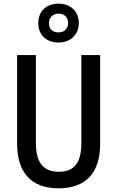

<svg xmlns="http://www.w3.org/2000/svg" viewBox="-20 -1106 637 1043"><path d="M298 -875C364 -875 408 -918 408 -982C408 -1045 362 -1086 298 -1086C231 -1086 188 -1045 188 -980C188 -917 231 -875 298 -875ZM299 -930C264 -930 246 -950 246 -981C246 -1011 268 -1032 299 -1032C330 -1032 350 -1011 350 -981C350 -950 329 -930 299 -930ZM524 -324V-807H422V-330C422 -221 383 -173 300 -173C218 -173 175 -219 175 -329V-807H73V-324C73 -167 152 -83 298 -83C448 -83 524 -169 524 -324Z"/></svg>

Font: Noto Sans Kannada UI Condensed Medium
Style: Regular
Weight: 500
Width: 3
Designer: Jelle Bosma - Monotype Design Team
Foundry: Monotype Imaging Inc.
Version: Version 2.005